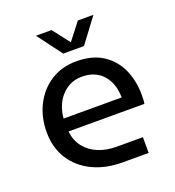

<svg xmlns="http://www.w3.org/2000/svg" viewBox="-128 -802 826 904"><g transform="rotate(-20 285.0 -350.0)"><path d="M332 0Q248 0 183 -31.5Q118 -63 81.5 -120.5Q45 -178 45 -255Q45 -331 76 -391.5Q107 -452 162 -487Q217 -522 290 -522Q369 -522 421.5 -488Q474 -454 500 -396.5Q526 -339 526 -268Q526 -257 525.5 -245Q525 -233 523 -224H143Q148 -177 174 -144.5Q200 -112 240.5 -95.5Q281 -79 330 -79H463V0ZM142 -289H433Q433 -308 429 -329.5Q425 -351 415 -371.5Q405 -392 388.5 -408.5Q372 -425 347.5 -435Q323 -445 290 -445Q255 -445 228.5 -431.5Q202 -418 183 -395.5Q164 -373 154 -345Q144 -317 142 -289ZM245 -577 153 -700H231L297 -615L363 -700H441L349 -577Z"/></g></svg>

Font: MuseoModerno Thin
Style: Regular
Weight: 400
Version: Version 1.003